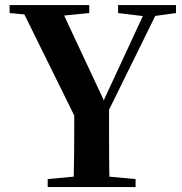

<svg xmlns="http://www.w3.org/2000/svg" viewBox="-20 -761 741 781"><path d="M174.1 0V-32.6L331.7 -47.3H371L531.5 -32.6V0ZM279 0Q280 -38.7 280.5 -71.6Q281 -104.4 281.5 -140.8Q282 -177.2 282 -224.4Q282 -271.5 282 -338.6H423.6Q423.6 -272.2 423.6 -225.1Q423.6 -177.9 423.8 -141.7Q423.9 -105.4 424.4 -72.1Q424.9 -38.7 425.9 0ZM301.1 -252.4 60.3 -740.5H220.9L416.7 -321.9H388.1L395.3 -338.3L581.8 -740.5H633.3L393 -252.4ZM19.1 -707.9V-740.5H343.2V-707.9L205.3 -694.2H165.6ZM460.4 -707.9V-740.5H696V-707.9L596.5 -694.2H573.4Z"/></svg>

Font: Noto Serif TC
Style: Regular
Weight: 200
Designer: Ryoko NISHIZUKA 西塚涼子 (kana & ideographs); Frank Grießhammer (Latin, Greek & Cyrillic); Wenlong ZHANG 张文龙 (bopomofo); San
Foundry: Adobe
Version: Version 2.001;hotconv 1.1.0;makeotfexe 2.6.0